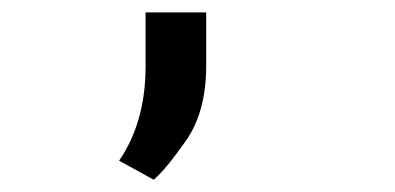

<svg xmlns="http://www.w3.org/2000/svg" viewBox="-20 -127 640 311"><path d="M215.8 -19.5V-106.9H314V-21Q314 53.7 281.7 100.1Q249.5 146.5 229 164.1L172.9 133.3Q215.8 70.8 215.8 -19.5Z"/></svg>

Font: RobotoMono-Regular
Style: Regular
Weight: 400
Designer: Google
Version: Version 2.000985; 2015; ttfautohint (v1.3)